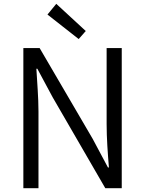

<svg xmlns="http://www.w3.org/2000/svg" viewBox="-20 -983 758 1003"><path d="M102 0H181V-401C181 -476 174 -551 170 -624H175L255 -475L530 0H616V-732H537V-335C537 -261 543 -181 549 -108H544L464 -258L187 -732H102ZM391 -779 428 -821 274 -963 228 -907Z"/></svg>

Font: Noto Sans KR DemiLight
Style: Regular
Weight: 350
Designer: Ryoko NISHIZUKA 西塚涼子 (kana, bopomofo & ideographs); Paul D. Hunt (Latin, Greek & Cyrillic); Sandoll Communications 산돌커뮤니
Foundry: Adobe
Version: Version 2.004;hotconv 1.0.118;makeotfexe 2.5.65603